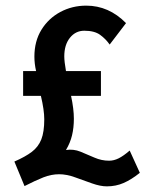

<svg xmlns="http://www.w3.org/2000/svg" viewBox="-20 -647 540 681"><path d="M67 13 31 -74Q70 -91 93 -108.5Q116 -126 126.5 -152.5Q137 -179 137 -224Q137 -240 134 -261Q131 -282 125 -307H62V-395H108Q102 -421 102 -446Q102 -501 127 -541.5Q152 -582 194 -604.5Q236 -627 286 -627Q366 -627 427 -565L369 -489Q355 -509 335 -523.5Q315 -538 279 -538Q248 -538 228 -513Q208 -488 208 -447Q208 -429 214 -395H338V-307H232Q237 -284 239.5 -263.5Q242 -243 242 -226Q242 -194 235.5 -167Q229 -140 214 -115Q241 -119 265.5 -109Q290 -99 315 -88Q340 -77 367 -77Q384 -77 401 -85.5Q418 -94 440 -113L476 -34Q446 -10 418.5 2Q391 14 359 14Q336 14 306.5 3.5Q277 -7 246.5 -18Q216 -29 190 -29Q162 -29 134 -18Q106 -7 67 13Z"/></svg>

Font: Ligconsolata
Style: Bold
Weight: 700
Monospace: yes
Designer: Raph Levien, Cyreal, Brenton Simpson
Foundry: Raph Levien, Cyreal, Google
Version: Version 3.001; ttfautohint (v1.8.2.53-6de2)